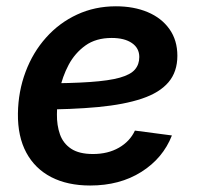

<svg xmlns="http://www.w3.org/2000/svg" viewBox="-20 -569 617 601"><path d="M262.2 11.7Q191.4 11.7 140.4 -14.6Q89.4 -41 62.3 -91.3Q35.2 -141.6 36.1 -213.9Q37.1 -283.2 60.1 -344.2Q83 -405.3 124.3 -451.4Q165.5 -497.6 221.2 -523.4Q276.9 -549.3 342.8 -549.3Q398.9 -549.3 442.4 -531Q485.8 -512.7 510.5 -477.8Q535.2 -442.9 535.2 -394.5Q535.2 -344.2 507.3 -311.5Q479.5 -278.8 424.3 -260.3Q369.1 -241.7 286.9 -233.9Q204.6 -226.1 95.7 -226.1L109.9 -308.1Q201.7 -308.1 261.5 -312.3Q321.3 -316.4 355 -325.9Q388.7 -335.4 402.3 -351.3Q416 -367.2 416 -390.6Q416 -418.5 392.8 -434.3Q369.6 -450.2 329.6 -450.2Q280.3 -450.2 247.3 -426.5Q214.4 -402.8 194.8 -366Q175.3 -329.1 166.7 -287.8Q158.2 -246.6 158.2 -211.4Q157.7 -176.8 167.7 -148.4Q177.7 -120.1 202.6 -103.5Q227.5 -86.9 271 -86.9Q317.9 -86.9 352.3 -106.7Q386.7 -126.5 402.3 -160.2L518.1 -145Q490.2 -73.7 422.6 -31Q355 11.7 262.2 11.7Z"/></svg>

Font: Inter 18pt SemiBold
Style: Italic
Weight: 600
Italic angle: -9.3988°
Designer: Rasmus Andersson
Foundry: rsms
Version: Version 4.001;git-66647c0bb